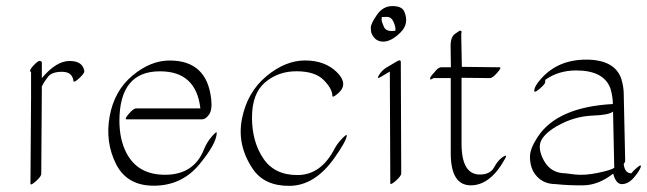

<svg xmlns="http://www.w3.org/2000/svg" viewBox="-20 -574 2106 625"><path d="M116.2 -319.8Q163.1 -375.5 206.3 -375.5Q249.5 -375.5 254.4 -342.8Q255.4 -335.4 237.8 -319.3Q220.2 -303.2 219.2 -310.5Q215.3 -340.3 182.1 -340.3Q148.9 -340.3 136.5 -324.2Q124 -308.1 120.1 -300.3Q115.2 -291 115.7 -290Q116.2 -289.1 116.2 -288.6L114.3 -7.8Q114.3 0.5 96.7 16.1Q79.1 31.7 79.1 23.4L81.1 -257.3Q81.1 -258.3 81.3 -260.3Q81.5 -262.2 81.1 -263.2V-339.4Q72.3 -342.8 88.6 -360.4Q105 -377.9 110.6 -375.7Q116.2 -373.5 116.2 -372.1Z M390.6 -78.1Q427.7 -3.9 520 -5.1Q612.3 -6.3 644.5 -88.9Q653.3 -110.8 669.7 -129.9Q686 -148.9 685.5 -141.1Q684.6 -106 628.4 -38.3Q572.3 29.3 483.2 30.5Q394 31.7 357.9 -39.8Q321.8 -111.3 336.9 -195.1Q352.1 -278.8 411.4 -328.1Q470.7 -377.4 532.7 -377Q653.8 -377 667.5 -251Q671.4 -216.3 660.4 -200.9Q649.4 -185.5 637.7 -185.5H392.1Q383.8 -185.5 399.2 -203.4Q414.6 -221.2 422.9 -221.2H632.3Q618.2 -341.8 501.5 -341.8Q368.7 -342.8 368.7 -179.7Q369.1 -120.1 390.6 -78.1Z M1069.3 -90.3Q1077.1 -105.5 1093.5 -122.8Q1109.9 -140.1 1108.9 -131.8Q1106.4 -113.3 1068.4 -59.6Q1004.9 30.3 922.6 31Q840.3 31.7 802.7 -24.4Q750.5 -102.1 767.8 -188.2Q785.2 -274.4 847.2 -325.9Q909.2 -377.4 973.6 -377.2Q1038.1 -377 1076.7 -338.9Q1115.2 -300.8 1081.5 -271Q1062.5 -253.9 1062 -262.2Q1061.5 -285.6 1033.4 -313.7Q1005.4 -341.8 945.8 -342Q886.2 -342.3 843.3 -306.2Q800.3 -270 800.3 -191.4Q800.3 -112.8 837.2 -58.1Q874 -3.4 949.7 -4.2Q1025.4 -4.9 1069.3 -90.3Z M1295.4 -537.6Q1313.5 -497.6 1283.4 -468Q1253.4 -438.5 1227.5 -438.5Q1201.7 -438.5 1189.9 -464.4Q1187 -471.7 1187 -484.1Q1187 -496.6 1206.8 -525.4Q1226.6 -554.2 1257.1 -554.2Q1287.6 -554.2 1295.4 -537.6ZM1267.1 -474.1Q1268.6 -485.8 1261.2 -502.4Q1253.9 -519 1239.7 -519Q1225.6 -519 1222.7 -518.6Q1222.2 -515.1 1222.2 -509.5Q1222.2 -503.9 1229.7 -486.6Q1237.3 -469.2 1267.1 -474.1ZM1237.8 -354 1272.5 -374.5Q1284.2 -381.3 1284.7 -373L1286.1 -9.3Q1286.1 -1 1268.3 14.6Q1250.5 30.3 1250.5 22L1249 -340.8H1248.5L1219.7 -323.7Q1204.6 -314.5 1213.6 -329.6Q1222.7 -344.7 1237.8 -354Z M1447.8 -355Q1447.3 -393.1 1446.8 -422.9Q1446.3 -452.6 1460.7 -463.4Q1475.1 -474.1 1477.8 -474.1Q1480.5 -474.1 1481.2 -473.6Q1481.9 -473.1 1482.2 -471.9Q1482.4 -470.7 1482.4 -469.5Q1482.4 -468.3 1481.9 -466.1Q1481.4 -463.9 1481.4 -462.4L1483.4 -356.4L1606 -355Q1614.3 -355 1598.6 -337.2Q1583 -319.3 1574.7 -319.8Q1528.8 -320.3 1482.4 -320.8V-105Q1482.9 -5.9 1542 -5.9Q1575.7 -5.9 1588.4 -29.3Q1601.1 -52.7 1616.7 -63Q1632.3 -73.2 1625 -59.1Q1577.1 29.3 1512.5 29.3Q1447.8 29.3 1447.3 -73.7V-319.8H1391.6Q1378.9 -312.5 1379.9 -316.9L1380.4 -318.4Q1380.4 -323.2 1386 -329.6Q1391.6 -335.9 1399.9 -345.5Q1408.2 -355 1416.5 -355Z M2004.4 25.4Q1984.9 25.4 1976.1 -8.8Q1927.7 28.8 1878.7 29.3Q1829.6 29.8 1790 25.4Q1738.8 25.4 1715.3 -17.1Q1705.1 -37.6 1705.1 -63.7Q1705.1 -89.8 1730 -127.9Q1793.9 -225.6 1975.1 -235.4Q1974.6 -260.7 1967.3 -285.2Q1946.3 -344.7 1855.5 -344.7Q1798.3 -344.7 1755.4 -314.5Q1754.4 -312 1754.6 -306.4Q1754.9 -300.8 1737.1 -285.4Q1719.2 -270 1719.2 -278.3Q1719.2 -293 1740.2 -316.4Q1795.4 -379.9 1887.9 -379.9Q1980.5 -379.9 2002.4 -317.9Q2009.8 -293 2010.3 -271.5L2015.1 -50.8Q2015.1 -46.4 2010.3 -40Q2013.7 -9.8 2035.2 -9.8Q2042.5 -19.5 2055.9 -30.3Q2069.3 -41 2065.4 -29.3Q2060.5 -15.6 2043 4.6Q2025.4 24.9 2004.4 25.4ZM1975.6 -210.9Q1962.9 -199.7 1910.4 -197.8Q1857.9 -195.8 1810.3 -172.6Q1762.7 -149.4 1744.9 -122.3Q1727.1 -95.2 1749.8 -52.5Q1772.5 -9.8 1821.3 -9.8Q1821.3 -9.8 1852.5 -5.9Q1884.3 -2.4 1927.2 -11.5Q1970.2 -20.5 1979.5 -27.8Z"/></svg>

Font: ML-NILA06_NewLipi
Style: Regular
Weight: 400
Designer: CLT@C-DIT
Version: Version ML-NILA06_NewLipi 2.